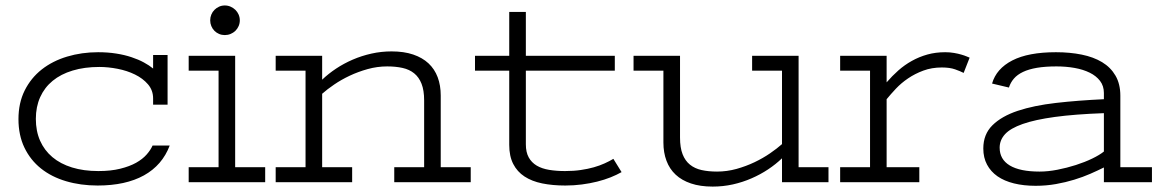

<svg xmlns="http://www.w3.org/2000/svg" viewBox="-20 -670 4266 706"><path d="M543 -285.2V-308.1Q543 -337.9 524.2 -359.9Q505.4 -381.8 476.3 -396Q447.3 -410.2 412.4 -417Q377.4 -423.8 345.2 -423.8Q290.5 -423.8 247.1 -410.6Q203.6 -397.5 173.6 -372.8Q143.6 -348.1 127.7 -312.7Q111.8 -277.3 111.8 -232.9Q111.8 -188 127.4 -152.6Q143.1 -117.2 172.6 -92.3Q202.1 -67.4 244.9 -54.2Q287.6 -41 341.8 -41Q387.7 -41 422.1 -49.6Q456.5 -58.1 480.5 -71.5Q504.4 -85 519 -101.6Q533.7 -118.2 541 -134.8H604Q576.7 -62.5 509.3 -25.1Q441.9 12.2 338.9 12.2Q276.4 12.2 222.9 -3.7Q169.4 -19.5 130.6 -50.5Q91.8 -81.5 69.8 -127.2Q47.9 -172.9 47.9 -231.9Q47.9 -291.5 70.8 -337.4Q93.8 -383.3 133.5 -414.6Q173.3 -445.8 226.8 -461.9Q280.3 -478 340.8 -478Q376.5 -478 407.2 -473.1Q438 -468.3 463.6 -459.7Q489.3 -451.2 509 -440.4Q528.8 -429.7 543 -418V-467.8H596.2V-285.2Z M673.8 -464.8H844.7V-55.2H955.1V0H673.8V-55.2H783.7V-410.2H673.8ZM752.9 -595.2Q752.9 -606.4 757.1 -616.5Q761.2 -626.5 768.6 -633.8Q775.9 -641.1 785.6 -645.5Q795.4 -649.9 806.6 -649.9Q817.9 -649.9 827.9 -645.5Q837.9 -641.1 845.5 -633.8Q853 -626.5 857.4 -616.5Q861.8 -606.4 861.8 -595.2Q861.8 -584 857.4 -574Q853 -564 845.5 -556.6Q837.9 -549.3 827.9 -545.2Q817.9 -541 806.6 -541Q795.4 -541 785.6 -545.2Q775.9 -549.3 768.6 -556.6Q761.2 -564 757.1 -574Q752.9 -584 752.9 -595.2Z M993.7 -464.8H1164.6V-377Q1187.5 -398.9 1215.8 -417.7Q1244.1 -436.5 1276.9 -450.7Q1309.6 -464.8 1345.7 -472.9Q1381.8 -481 1419.9 -481Q1465.3 -481 1499.3 -469.5Q1533.2 -458 1555.7 -437Q1578.1 -416 1589.4 -386Q1600.6 -356 1600.6 -318.8V-55.2H1710.9V0H1429.7V-55.2H1539.6V-300.8Q1539.6 -337.9 1530 -362.1Q1520.5 -386.2 1502.9 -400.4Q1485.4 -414.6 1460.2 -420.2Q1435.1 -425.8 1403.8 -425.8Q1367.2 -425.8 1332 -416Q1296.9 -406.2 1265.9 -391.6Q1234.9 -377 1208.7 -359.1Q1182.6 -341.3 1164.6 -325.2V-55.2H1274.9V0H993.7V-55.2H1103.5V-410.2H993.7Z M1726.6 -464.8H1852.5V-626H1913.6V-464.8H2240.7V-410.2H1913.6V-139.2Q1913.6 -110.4 1924.1 -91.3Q1934.6 -72.3 1953.6 -61Q1972.7 -49.8 1999.3 -45.4Q2025.9 -41 2057.6 -41Q2089.4 -41 2115.7 -44.9Q2142.1 -48.8 2163.6 -54.9Q2185.1 -61 2202.9 -69.1Q2220.7 -77.1 2235.4 -85.9L2265.6 -37.1Q2247.6 -26.9 2224.9 -17.8Q2202.1 -8.8 2175.8 -2.2Q2149.4 4.4 2119.6 8.3Q2089.8 12.2 2058.6 12.2Q2011.7 12.2 1973.6 4.4Q1935.5 -3.4 1908.7 -21Q1881.8 -38.6 1867.2 -67.1Q1852.5 -95.7 1852.5 -137.2V-410.2H1726.6Z M3026.4 0H2855.5V-87.9Q2832.5 -65.9 2804.2 -47.1Q2775.9 -28.3 2743.4 -14.2Q2710.9 0 2674.8 8.1Q2638.7 16.1 2600.6 16.1Q2554.7 16.1 2520.8 4.6Q2486.8 -6.8 2464.4 -27.8Q2441.9 -48.8 2430.7 -78.9Q2419.4 -108.9 2419.4 -146V-410.2H2309.6V-464.8H2480.5V-164.1Q2480.5 -127 2490 -102.8Q2499.5 -78.6 2517.1 -64.5Q2534.7 -50.3 2559.8 -44.7Q2585 -39.1 2616.7 -39.1Q2652.8 -39.1 2688 -48.8Q2723.1 -58.6 2754.4 -73.5Q2785.6 -88.4 2811.5 -106.2Q2837.4 -124 2855.5 -140.1V-410.2H2745.6V-464.8H2916.5V-55.2H3026.4Z M3069.3 -464.8H3240.2V-367.2Q3260.3 -390.6 3283.2 -410.9Q3306.2 -431.2 3332.8 -446Q3359.4 -460.9 3389.9 -469.5Q3420.4 -478 3455.6 -478Q3473.1 -478 3488.3 -475.3Q3503.4 -472.7 3515.1 -469.2Q3526.9 -465.8 3534.7 -462.4Q3542.5 -459 3545.4 -458L3523.4 -401.9Q3511.2 -408.2 3491.9 -415Q3472.7 -421.9 3443.4 -421.9Q3406.2 -421.9 3375.2 -410.4Q3344.2 -398.9 3319.1 -381.8Q3293.9 -364.7 3274.4 -344Q3254.9 -323.2 3240.2 -305.2V-55.2H3360.4V0H3069.3V-55.2H3179.2V-410.2H3069.3Z M4039.1 -54.2Q4016.6 -43 3989.3 -31Q3961.9 -19 3930.2 -9.3Q3898.4 0.5 3862.8 6.8Q3827.1 13.2 3788.1 13.2Q3744.1 13.2 3708.5 4.4Q3672.9 -4.4 3647.9 -21.7Q3623 -39.1 3609.4 -64.7Q3595.7 -90.3 3595.7 -124Q3595.7 -176.3 3629.4 -209.5Q3663.1 -242.7 3722.4 -262.5Q3781.7 -282.2 3862.8 -291.5Q3943.8 -300.8 4039.1 -305.2V-328.1Q4039.1 -354 4024.9 -372.6Q4010.7 -391.1 3986.8 -402.8Q3962.9 -414.6 3931.4 -420.2Q3899.9 -425.8 3864.7 -425.8Q3823.7 -425.8 3793.2 -420.7Q3762.7 -415.5 3741.7 -405.5Q3720.7 -395.5 3708.3 -381.1Q3695.8 -366.7 3689.9 -348.1L3627.9 -362.8Q3643.6 -417.5 3702.4 -447.8Q3761.2 -478 3862.8 -478Q3914.1 -478 3957.5 -469.2Q4001 -460.4 4032.5 -441.4Q4064 -422.4 4081.8 -391.8Q4099.6 -361.3 4099.6 -317.9V-55.2H4215.8V0H4039.1ZM4039.1 -253.9Q3932.1 -250 3858.9 -240Q3785.6 -230 3740.5 -214.1Q3695.3 -198.2 3675.5 -176.5Q3655.8 -154.8 3655.8 -127Q3655.8 -84 3693.1 -61.5Q3730.5 -39.1 3802.7 -39.1Q3833.5 -39.1 3868.4 -45.9Q3903.3 -52.7 3936 -63.2Q3968.8 -73.7 3996.1 -86.9Q4023.4 -100.1 4039.1 -112.8Z"/></svg>

Font: Stint Ultra Expanded
Style: Regular
Weight: 400
Width: 7
Designer: Astigmatic (AOETI)
Foundry: Astigmatic (AOETI)
Version: Version 1.000